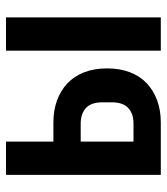

<svg xmlns="http://www.w3.org/2000/svg" viewBox="22 -578 556 640"><g transform="rotate(-90 300.0 -258.0)"><path d="M37 -516H148V-358H212Q252 -358 285 -346Q318 -334 342 -311.5Q366 -289 379 -255.5Q392 -222 392 -179Q392 -136 379 -102.5Q366 -69 342 -46.5Q318 -24 285 -12Q252 0 212 0H37ZM208 -91Q241 -91 260 -108.5Q279 -126 279 -164V-194Q279 -232 260 -249.5Q241 -267 208 -267H148V-91ZM451 -516H562V0H451Z"/></g></svg>

Font: IBM Plex Mono SmBld
Style: Regular
Weight: 600
Monospace: yes
Designer: Mike Abbink, Paul van der Laan, Pieter van Rosmalen
Foundry: Bold Monday
Version: Version 2.3